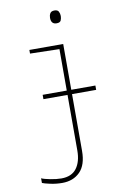

<svg xmlns="http://www.w3.org/2000/svg" viewBox="-104 -783 708 1090"><g transform="rotate(-10 250.0 -238.0)"><path d="M320 -687Q320 -701 314 -712.5Q308 -724 290 -724Q271 -724 264.5 -712.5Q258 -701 258 -687Q258 -650 290 -650Q310 -650 315 -662Q320 -674 320 -687ZM164 248Q228 248 267 208.5Q306 169 306 88V-239H445V-264H306V-528H111V-507L280 -503V-264H141V-239H280V81Q280 146 251.5 184Q223 222 164 222Q136 222 100 215Q64 208 50 201V228Q61 233 95 240.5Q129 248 164 248Z"/></g></svg>

Font: Noto Sans Mono UI Condensed Thin
Style: Regular
Weight: 250
Width: 3
Designer: Monotype Design team
Foundry: Monotype Imaging Inc.
Version: 1.000